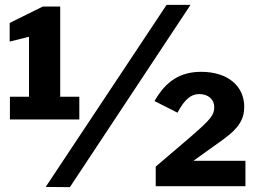

<svg xmlns="http://www.w3.org/2000/svg" viewBox="-20 -770 1068 794"><path d="M308 -370H229V-743H157L20 -675V-598L100 -618V-370H21V-276H308ZM768 -750H669L169 3L269 4ZM768 -204 624 -81V0H995V-105H780L904 -194C968 -240 990 -278 990 -328C990 -416 920 -473 812 -473C726 -473 666 -435 619 -352L714 -304C744 -360 770 -381 804 -381C841 -381 866 -359 866 -327C866 -294 851 -276 768 -204Z"/></svg>

Font: Bisquit Text
Style: Bold
Weight: 800
Version: Version 1.004;Glyphs 3.2.3 (3260)